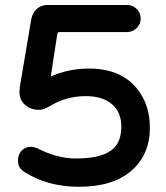

<svg xmlns="http://www.w3.org/2000/svg" viewBox="-20 -713 653 755"><path d="M50.8 -82Q50.8 -106.4 65.4 -121.1Q80.1 -135.7 101.6 -135.7Q112.3 -135.7 127 -129.9Q204.1 -89.8 278.3 -89.8Q387.7 -89.8 427.7 -130.9Q457 -159.2 457 -215.8Q457 -271.5 420.4 -303.2Q383.8 -335 317.4 -335Q238.3 -335 172.9 -293.9Q172.9 -293.9 161.1 -288.1Q149.4 -281.2 132.8 -281.2Q97.7 -281.2 75.2 -303.7Q56.6 -322.3 56.6 -349.6Q56.6 -358.4 58.6 -375Q58.6 -375 102.5 -634.8Q106.4 -660.2 123.5 -676.8Q140.6 -693.4 166 -693.4H479.5Q502 -693.4 517.6 -677.7Q533.2 -662.1 533.2 -640.1Q533.2 -618.2 517.6 -602.5Q501 -586.9 479.5 -586.9H215.8Q210 -586.9 208 -585Q206.1 -583 205.1 -578.1L179.7 -412.1Q249 -443.4 330.1 -443.4Q464.8 -443.4 528.3 -351.6Q569.3 -293 569.3 -210.9Q569.3 -104.5 496.6 -41.5Q423.8 21.5 290 21.5Q168 21.5 75.2 -37.1Q63.5 -44.9 57.1 -55.2Q50.8 -65.4 50.8 -82Z"/></svg>

Font: FakePearl
Style: SemiBold
Weight: 400
Version: Version 1.2